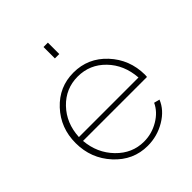

<svg xmlns="http://www.w3.org/2000/svg" viewBox="-205 -855 989 989"><g transform="rotate(-45 289.5 -360.0)"><path d="M277 -647V-730H309V-647ZM297 10Q192 10 118 -70.5Q44 -151 44 -263Q44 -373 116 -450.5Q188 -528 293 -528Q399 -528 472 -449.5Q545 -371 546 -260Q546 -249 545 -244H79Q87 -149 150 -84Q213 -19 299 -19Q356 -19 406 -48.5Q456 -78 477 -124L508 -116Q486 -61 426.5 -25.5Q367 10 297 10ZM78 -273H512Q505 -371 443.5 -434.5Q382 -498 294 -498Q206 -498 144.5 -434Q83 -370 78 -273Z"/></g></svg>

Font: Raleway-v4020 ExtraLight
Style: Regular
Weight: 275
Designer: Matt McInerney, Pablo Impallari, Rodrigo Fuenzalida
Foundry: Matt McInerney, Pablo Impallari, Rodrigo Fuenzalida
Version: Version 4.020;PS 004.020;hotconv 1.0.88;makeotf.lib2.5.64775